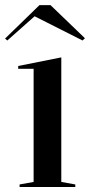

<svg xmlns="http://www.w3.org/2000/svg" viewBox="-34 -743 357 763"><path d="M43.9 0V-10L99.6 -20V-469.7H38.3V-480.7L209.6 -515V-20L265.2 -10V0ZM-5 -582.1 -13.9 -589.7 122.9 -722.7H166.7L303.5 -591L294.1 -582.1L103.5 -678.3Z"/></svg>

Font: Kalnia Thin
Style: Regular
Weight: 100
Version: Version 1.105